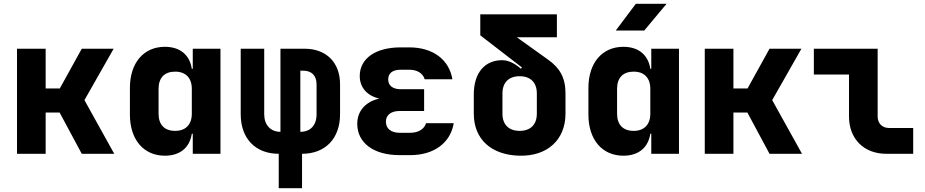

<svg xmlns="http://www.w3.org/2000/svg" viewBox="-20 -805 4840 1005"><path d="M219 0V-216H292L408 0H578L422 -281L575 -550H408L293 -342H219V-550H69V0Z M989 -445H984C973 -518 922 -560 843 -560C732 -560 660 -476 660 -345V-205C660 -74 732 10 843 10C922 10 973 -32 984 -105H989V0H1134V-550H989ZM897 -120C841 -120 810 -152 810 -210V-340C810 -398 841 -430 897 -430C952 -430 984 -397 984 -340V-210C984 -153 952 -120 897 -120Z M1561 180V0C1683 0 1760 -80 1760 -207V-364C1760 -478 1688 -550 1574 -550H1448V-115C1396 -115 1363 -151 1363 -207V-550H1240V-207C1240 -80 1317 0 1439 0V180ZM1552 -435H1568C1611 -435 1637 -409 1637 -364V-207C1637 -149 1605 -115 1552 -115Z M2210 -160C2201 -129 2169 -110 2128 -110H2071C2027 -110 2000 -132 2000 -168C2000 -203 2027 -224 2071 -224H2200V-338H2077C2036 -338 2012 -357 2012 -389C2012 -422 2035 -440 2077 -440H2123C2164 -440 2194 -421 2203 -390H2348C2331 -493 2246 -557 2123 -557H2077C1946 -557 1863 -499 1863 -407C1863 -347 1902 -303 1966 -289C1895 -274 1850 -225 1850 -157C1850 -57 1936 7 2071 7H2128C2251 7 2338 -57 2355 -160Z M2700 10C2847 13 2940 -75 2940 -210V-316C2940 -399 2910 -449 2850 -492L2685 -610H2895V-730H2494V-620L2712 -452L2707 -445C2689 -460 2652 -490 2609 -490C2519 -490 2460 -426 2460 -310V-210C2460 -75 2553 7 2700 10ZM2700 -120C2643 -120 2610 -153 2610 -210V-316C2610 -373 2643 -406 2700 -406C2757 -406 2790 -373 2790 -316V-210C2790 -153 2757 -120 2700 -120Z M3308 -785 3203 -645H3352L3469 -785ZM3389 -445H3384C3373 -518 3322 -560 3243 -560C3132 -560 3060 -476 3060 -345V-205C3060 -74 3132 10 3243 10C3322 10 3373 -32 3384 -105H3389V0H3534V-550H3389ZM3297 -120C3241 -120 3210 -152 3210 -210V-340C3210 -398 3241 -430 3297 -430C3352 -430 3384 -397 3384 -340V-210C3384 -153 3352 -120 3297 -120Z M3819 0V-216H3892L4008 0H4178L4022 -281L4175 -550H4008L3893 -342H3819V-550H3669V0Z M4760 0V-135H4634C4598 -135 4574 -159 4574 -195V-550H4240V-415H4424V-195C4424 -78 4502 0 4619 0Z"/></svg>

Font: Tekne LDO ExtraBold
Style: Regular
Weight: 800
Monospace: yes
Designer: Alessio Laiso, Mario Rullo, Paolo Rosset
Foundry: Alessio Laiso
Version: Version 1.000;hotconv 1.0.109;makeotfexe 2.5.65596